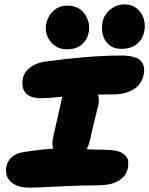

<svg xmlns="http://www.w3.org/2000/svg" viewBox="-20 -901 688 885"><path d="M538.1 -675.8Q492.2 -675.8 467.5 -711.2Q442.9 -746.6 453.1 -800.8Q460.4 -835.4 489.7 -858.2Q519 -880.9 554.2 -880.9Q588.4 -880.9 611.8 -860.8Q635.3 -840.8 643.1 -812.5Q650.9 -784.2 645 -755.9Q638.7 -721.7 611.6 -698.7Q584.5 -675.8 538.1 -675.8ZM288.1 -673.8Q241.2 -673.8 212.9 -709.5Q184.6 -745.1 192.9 -790Q201.2 -829.1 227.3 -852.1Q253.4 -875 290 -875Q344.7 -875 371.6 -834.7Q398.4 -794.4 388.2 -749Q382.3 -717.3 356.9 -695.6Q331.5 -673.8 288.1 -673.8ZM116.2 -36.1Q58.6 -36.1 30 -63Q1.5 -89.8 8.8 -130.9Q20.5 -189.5 89.8 -200.2Q173.3 -212.9 225.1 -215.8Q218.3 -238.3 224.1 -264.2Q230.5 -295.4 243.9 -352.1Q257.3 -408.7 261.2 -429.2Q261.7 -433.6 267.1 -455.1Q197.3 -448.2 173.8 -448.2Q118.2 -448.2 97.9 -472.9Q77.6 -497.6 85 -537.1Q91.3 -569.8 119.9 -590.8Q148.4 -611.8 189 -617.2Q392.6 -645 537.1 -645Q602.5 -645 626.7 -622.6Q650.9 -600.1 642.1 -557.1Q632.8 -511.2 594.5 -488.5Q556.2 -465.8 502.9 -465.8Q453.1 -465.8 431.2 -464.8Q438.5 -444.8 434.1 -419.9Q431.6 -408.2 417.5 -352.8Q403.3 -297.4 395 -255.9Q390.1 -233.9 379.9 -212.9Q425.8 -210.9 460 -210.9Q489.7 -210.9 511.7 -206.5Q533.7 -202.1 545.4 -194.3Q557.1 -186.5 564.2 -176Q571.3 -165.5 571.3 -153.3Q571.3 -141.1 569.8 -127.9Q561.5 -87.9 525.9 -67.4Q490.2 -46.9 432.1 -46.9Q352.5 -46.9 249.8 -41.5Q147 -36.1 116.2 -36.1Z"/></svg>

Font: Shantell Sans Irregular
Style: Italic
Weight: 800
Italic angle: -11.31°
Designer: Stephen Nixon, Anya Danilova, Shantell Martin
Foundry: Arrow Type
Version: Version 1.006;[9816181b4]